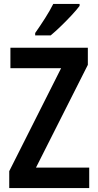

<svg xmlns="http://www.w3.org/2000/svg" viewBox="-20 -957 498 977"><path d="M434 0H27V-86L291 -610H33V-714H427V-627L163 -104H434ZM385 -927Q371 -908 345 -880Q319 -852 290 -824Q261 -796 238 -777H159V-789Q185 -826 209.5 -864.5Q234 -903 251 -937H385Z"/></svg>

Font: Noto Sans Georgian Condensed SemiBold
Style: Regular
Weight: 600
Width: 3
Designer: Monotype Design Team, Akaki Razmadze
Foundry: Google LLC
Version: Version 2.005; ttfautohint (v1.8.4.7-5d5b)